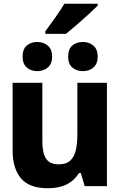

<svg xmlns="http://www.w3.org/2000/svg" viewBox="-20 -989 640 1020"><path d="M233 11Q136 11 91.5 -41.5Q47 -94 47 -190V-549H205V-236Q205 -177 224.5 -146.5Q244 -116 292 -116Q333 -116 354 -136.5Q375 -157 383 -192.5Q391 -228 391 -273V-549H548V0H430L409 -70H400Q374 -29 333.5 -9Q293 11 233 11ZM420 -611Q386 -611 364 -630.5Q342 -650 342 -688Q342 -728 364 -747Q386 -766 420 -766Q454 -766 476.5 -746.5Q499 -727 499 -688Q499 -650 476.5 -630.5Q454 -611 420 -611ZM178 -611Q144 -611 122 -630.5Q100 -650 100 -688Q100 -728 122 -747Q144 -766 178 -766Q211 -766 234 -746.5Q257 -727 257 -688Q257 -650 234 -630.5Q211 -611 178 -611ZM221 -823Q245 -855 273.5 -895.5Q302 -936 322 -969H499V-959Q481 -941 451 -913.5Q421 -886 388 -857.5Q355 -829 330 -809H221Z"/></svg>

Font: Noto Sans Mono ExtraBold
Style: Regular
Weight: 800
Designer: Monotype Design Team
Foundry: Monotype Imaging Inc.
Version: Version 2.014